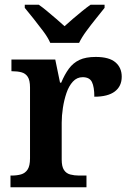

<svg xmlns="http://www.w3.org/2000/svg" viewBox="-20 -786 546 806"><path d="M24 0V-49H28Q51 -49 68.5 -54Q86 -59 96 -74.5Q106 -90 106 -121V-419Q106 -449 96.5 -463.5Q87 -478 70 -482.5Q53 -487 31 -487H28V-536H212L232 -439H237Q251 -473 269 -497.5Q287 -522 313.5 -534.5Q340 -547 382 -547Q438 -547 464.5 -524.5Q491 -502 491 -464Q491 -424 462 -402Q433 -380 376 -380Q376 -421 366 -441.5Q356 -462 327 -462Q303 -462 286 -443.5Q269 -425 259 -395.5Q249 -366 244 -333Q239 -300 239 -271V-116Q239 -87 248.5 -72.5Q258 -58 275 -53.5Q292 -49 312 -49H343V0ZM191 -606Q181 -629 161 -655.5Q141 -682 120.5 -708Q100 -734 84 -753V-766H143Q159 -755 178 -739Q197 -723 216.5 -706.5Q236 -690 251 -676Q266 -690 285.5 -706.5Q305 -723 324.5 -739Q344 -755 360 -766H419V-753Q404 -734 383 -708Q362 -682 342.5 -655.5Q323 -629 312 -606Z"/></svg>

Font: Noto Rashi Hebrew SemiBold
Style: Regular
Weight: 600
Version: Version 1.006